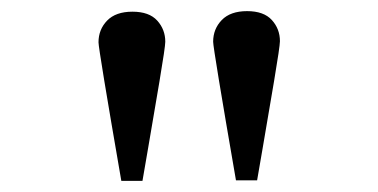

<svg xmlns="http://www.w3.org/2000/svg" viewBox="-20 -688 680 345"><path d="M198 -363Q157 -600 157 -612Q157 -635 172.5 -651Q188 -667 218 -667Q248 -667 262.5 -651Q277 -635 277 -613Q277 -604 266.5 -541.5Q256 -479 246 -421L236 -363ZM404 -364Q363 -601 363 -613Q363 -636 378.5 -652Q394 -668 424 -668Q454 -668 468.5 -652Q483 -636 483 -614Q483 -605 472.5 -542.5Q462 -480 452 -422L442 -364Z"/></svg>

Font: Libertinus Mono
Style: Regular
Weight: 400
Designer: Philipp H. Poll
Foundry: Khaled Hosny
Version: Version 6.7